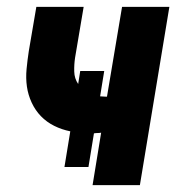

<svg xmlns="http://www.w3.org/2000/svg" viewBox="-20 -540 540 560"><path d="M250 0 275 -153Q270 -152 264.5 -152Q259 -152 254 -151L238 -53H168L185 -157Q160 -162 138 -173Q116 -184 99.5 -201Q83 -218 72.5 -240.5Q62 -263 58.5 -287.5Q55 -312 57.5 -338.5Q60 -365 64 -391L86 -520H224L199 -372Q196 -352 196.5 -331.5Q197 -311 208 -295L214 -333H284L272 -259Q276 -259 280.5 -258.5Q285 -258 290 -258Q291 -258 291.5 -258Q292 -258 292 -258L336 -520H474L388 0Z"/></svg>

Font: Iosevka SS04 Heavy
Style: Italic
Weight: 900
Italic angle: -9°
Monospace: yes
Designer: Belleve Invis
Foundry: Belleve Invis
Version: Version 19.0.0; ttfautohint (v1.8.4)